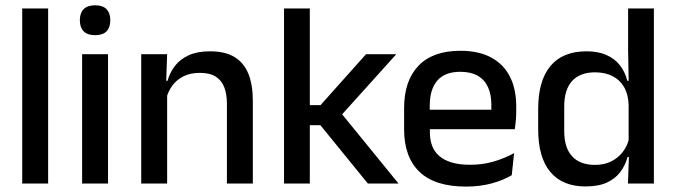

<svg xmlns="http://www.w3.org/2000/svg" viewBox="-20 -694 2554 726"><path d="M162 0H64V-662H162Z M388.5 0H290.5V-489H388.5ZM339.5 -561Q310.5 -561 296.2 -575.8Q282 -590.5 282 -616.5V-618.5Q282 -644.5 296.2 -659.2Q310.5 -674 339.5 -674Q368.5 -674 382.8 -659.2Q397 -644.5 397 -618.5V-616.5Q397 -590 382.8 -575.5Q368.5 -561 339.5 -561Z M936 0H838V-302Q838 -337.5 828.2 -363.5Q818.5 -389.5 796.2 -404Q774 -418.5 735.5 -418.5Q700 -418.5 674 -405.5Q648 -392.5 631.8 -370.5Q615.5 -348.5 608.5 -320.5L592.5 -388.5H613.5Q622 -419.5 641.5 -444.8Q661 -470 693.5 -485Q726 -500 774 -500Q831.5 -500 867 -478.2Q902.5 -456.5 919.2 -415Q936 -373.5 936 -313ZM612 0H514V-489H612L608 -374.5L612 -368.5Z M1487 0H1371L1191.5 -220.5H1143V-296.5H1192L1364 -489H1478.5L1264.5 -251.5V-273ZM1151.5 0H1054V-662H1151.5Z M1741.5 11.5Q1624.5 11.5 1566.2 -44.2Q1508 -100 1508 -205V-285Q1508 -388.5 1562.2 -445.2Q1616.5 -502 1720.5 -502Q1791 -502 1838 -476.2Q1885 -450.5 1908.5 -403.5Q1932 -356.5 1932 -292V-273.5Q1932 -256.5 1930.5 -239Q1929 -221.5 1926.5 -205.5H1836.5Q1837.5 -231.5 1837.8 -254.5Q1838 -277.5 1838 -296.5Q1838 -337 1825 -365Q1812 -393 1786 -407.8Q1760 -422.5 1720.5 -422.5Q1662 -422.5 1633.5 -389.2Q1605 -356 1605 -294.5V-248.5L1605.5 -237V-193.5Q1605.5 -166 1613.8 -143.5Q1622 -121 1640.2 -104.8Q1658.5 -88.5 1687.5 -79.8Q1716.5 -71 1758 -71Q1805 -71 1846.2 -83Q1887.5 -95 1924 -115L1915 -31.5Q1882 -12 1838.2 -0.2Q1794.5 11.5 1741.5 11.5ZM1906.5 -205.5H1560V-279H1906.5Z M2194 11Q2106.5 11 2060.8 -44Q2015 -99 2015 -204.5V-282Q2015 -388.5 2061.2 -444.2Q2107.5 -500 2198 -500Q2241.5 -500 2272.8 -486.2Q2304 -472.5 2323.8 -447.5Q2343.5 -422.5 2352 -388.5H2384.5L2357 -298Q2355.5 -338 2339.5 -365.2Q2323.5 -392.5 2295.5 -406.5Q2267.5 -420.5 2230 -420.5Q2173.5 -420.5 2143.5 -388Q2113.5 -355.5 2113.5 -291.5V-198Q2113.5 -135.5 2143.2 -103Q2173 -70.5 2230 -70.5Q2264.5 -70.5 2290.8 -83.5Q2317 -96.5 2334.5 -119Q2352 -141.5 2358.5 -169.5L2381.5 -100.5H2353Q2345 -70 2326.2 -44.5Q2307.5 -19 2275.5 -4Q2243.5 11 2194 11ZM2452.5 0H2354.5L2358.5 -114.5L2357 -145.5V-348.5L2357.5 -367.5L2355 -506V-662H2452.5Z"/></svg>

Font: Anek Malayalam Medium
Style: Regular
Weight: 500
Designer: Maithili Shingre (Malayalam) & Yesha Goshar (Latin)
Foundry: Ek Type
Version: Version 1.003